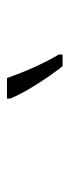

<svg xmlns="http://www.w3.org/2000/svg" viewBox="155 -960 199 549"><g transform="rotate(-90 254.5 -685.5)"><path d="M373 -606V-617Q354 -649 336.5 -688Q319 -727 306 -765H247V-756Q260 -724 288.5 -679Q317 -634 340 -606Z"/></g></svg>

Font: Noto Sans UI SemiCondensed Light
Style: Italic
Weight: 300
Width: 4
Designer: Monotype Design Team
Foundry: Monotype Imaging Inc.
Version: 1.001